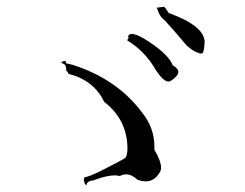

<svg xmlns="http://www.w3.org/2000/svg" viewBox="-20 -719 736 577"><path d="M240 -162Q240 -175 261 -177Q300 -192 325 -192Q333 -192 340 -190Q350 -195 359 -195Q376 -195 393 -179Q406 -174 418 -174Q443 -174 458 -198Q464 -205 464 -215Q464 -235 444 -269V-278Q444 -336 406 -382Q332 -481 199 -524L178 -529V-531Q178 -536 175 -536Q172 -536 168 -534Q164 -532 164 -531Q164 -530 171.5 -527Q179 -524 179 -510V-507Q184 -503 186 -497Q262 -478 293 -413Q363 -359 363 -272Q363 -254 357 -245Q342 -235 290 -209Q245 -186 231 -186L228 -187Q234 -186 234 -184L230 -178L232 -180Q233 -165 240 -162ZM486 -474Q495 -474 510 -490Q516 -496 516 -503Q516 -513 499 -523Q488 -553 430 -592Q393 -617 376 -617Q367 -617 364 -608Q367 -607 367 -606Q367 -605 365 -603Q363 -601 363 -597Q415 -566 448 -509Q471 -474 486 -474ZM583 -558Q585 -558 588.5 -559.5Q592 -561 594 -580L595 -592Q595 -641 487 -680Q475 -699 473 -698.5Q471 -698 451 -696Q453 -690 458 -678.5Q463 -667 474 -659Q503 -628 541 -582Q565 -562 577 -560Q580 -558 583 -558Z"/></svg>

Font: Xiaobo Songti 小帛宋体
Style: Regular
Weight: 400
Version: Version 1.501;March 17, 2024;FontCreator 14.0.0.2814 64-bit